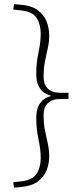

<svg xmlns="http://www.w3.org/2000/svg" viewBox="-20 -762 382 903"><path d="M302 -325.5V-296.5H265Q225 -296.5 205 -276.8Q185 -257 185 -222Q185 -180 191.8 -147.2Q198.5 -114.5 205 -85.8Q211.5 -57 211.5 -26.5Q211.5 5.5 200 36.8Q188.5 68 159.8 90.2Q131 112.5 79 117.5L46 120.5L42.5 95L78.5 91Q134 85 152.8 54.5Q171.5 24 171.5 -18.5Q171.5 -58.5 161 -106.8Q150.5 -155 150.5 -208.5Q150.5 -292.5 221.5 -311Q150.5 -329.5 150.5 -413.5Q150.5 -467 161 -515.2Q171.5 -563.5 171.5 -603.5Q171.5 -646.5 152.8 -676.8Q134 -707 78.5 -713L42.5 -717L46 -742.5L79 -739.5Q131 -735 159.8 -712.5Q188.5 -690 200 -658.8Q211.5 -627.5 211.5 -595.5Q211.5 -565.5 205 -536.8Q198.5 -508 191.8 -475.2Q185 -442.5 185 -400Q185 -365 205 -345.2Q225 -325.5 265 -325.5Z"/></svg>

Font: Newsreader Caption ExtraLight
Style: Regular
Weight: 275
Designer: Hugues Gentile
Foundry: Production Type
Version: Version 1.001